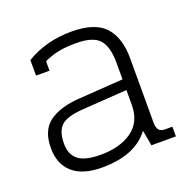

<svg xmlns="http://www.w3.org/2000/svg" viewBox="-97 -594 712 708"><g transform="rotate(-20 259.0 -240.0)"><path d="M35 -117Q35 -186 77 -217Q119 -248 196 -253L370 -265V-330Q370 -394 345 -421.5Q320 -449 254 -449Q213 -449 184 -443Q155 -437 128 -424V-387H75V-448Q153 -495 252 -495Q345 -495 384 -452Q423 -409 423 -329V-78Q423 -56 430.5 -47Q438 -38 455 -38H483V0H387L376 -61Q320 15 188 15Q114 15 74.5 -19Q35 -53 35 -117ZM370 -165V-223L195 -211Q133 -207 109.5 -186Q86 -165 86 -115Q86 -73 112.5 -52Q139 -31 200 -31Q276 -31 323 -64.5Q370 -98 370 -165Z"/></g></svg>

Font: Pridi ExtraLight
Style: Regular
Weight: 275
Designer: Katatrad Team
Foundry: CadsonDemak
Version: Version 1.001